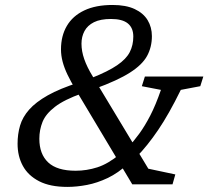

<svg xmlns="http://www.w3.org/2000/svg" viewBox="-20 -724 818 754"><path d="M515.5 -107 483.5 -81Q444 -44.5 403 -25Q362 -5.5 321.8 2.2Q281.5 10 244.5 10Q177 10 133.8 -12.2Q90.5 -34.5 69.8 -72.5Q49 -110.5 49 -159.5Q49 -197.5 58.8 -230.8Q68.5 -264 94.5 -293.5Q120.5 -323 167.5 -349.5Q214.5 -376 289.5 -400L340 -418Q404.5 -443.5 440 -467.8Q475.5 -492 489.5 -519.2Q503.5 -546.5 503.5 -580.5Q503.5 -614.5 482 -632Q460.5 -649.5 416 -649.5Q374.5 -649.5 349 -636.8Q323.5 -624 311.8 -602Q300 -580 300 -552.5Q300 -523 310.8 -492Q321.5 -461 343.5 -425L562.5 -61.5L668.5 -39L657.5 0H499.5L277 -372Q258 -404 245.2 -430.5Q232.5 -457 226 -481.5Q219.5 -506 219.5 -530Q219.5 -583 242.5 -622.2Q265.5 -661.5 310.8 -683Q356 -704.5 422 -704.5Q474.5 -704.5 508.8 -688.5Q543 -672.5 559.8 -644.8Q576.5 -617 576.5 -582Q576.5 -539 557.5 -504.2Q538.5 -469.5 490.2 -438.8Q442 -408 354 -376L302.5 -357.5Q232 -332.5 195.8 -304.5Q159.5 -276.5 147 -245.2Q134.5 -214 134.5 -179Q134.5 -119 169.2 -86.2Q204 -53.5 277 -53.5Q320.5 -53.5 362.5 -67Q404.5 -80.5 450.5 -118.5L481 -143Q504.5 -168.5 526.5 -198.5Q548.5 -228.5 570 -270Q591.5 -311.5 612 -371L537 -385.5L549 -423.5H778.5L766.5 -385.5L690 -371Q643.5 -276 601.2 -213.8Q559 -151.5 515.5 -107Z"/></svg>

Font: Newsreader 10pt
Style: Italic
Weight: 400
Italic angle: -17°
Version: Version 1.003